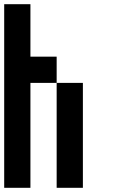

<svg xmlns="http://www.w3.org/2000/svg" viewBox="-20 -895 540 915"><path d="M0 0V-875H125V-625H250V-500H125V0ZM250 0V-500H375V0Z"/></svg>

Font: GalmuriMono7 Regular
Style: Regular
Weight: 400
Designer: Lee Minseo (quiple)
Version: Version 2.399;hotconv 1.1.1;makeotfexe 2.6.0 DEVELOPMENT